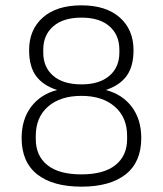

<svg xmlns="http://www.w3.org/2000/svg" viewBox="-20 -687 610 719"><path d="M285 12Q178 12 119.5 -34Q61 -80 61 -170Q61 -240 96.5 -287Q132 -334 194 -350Q141 -367 115 -402.5Q89 -438 89 -499Q89 -576 140.5 -621.5Q192 -667 285 -667Q377 -667 428.5 -621.5Q480 -576 480 -499Q480 -438 454 -402.5Q428 -367 376 -350Q438 -334 473.5 -287Q509 -240 509 -170Q509 -80 450.5 -34Q392 12 285 12ZM285 -371Q352 -371 389.5 -403Q427 -435 427 -490V-501Q427 -556 390 -588.5Q353 -621 285 -621Q217 -621 179.5 -588.5Q142 -556 142 -501V-490Q142 -435 179.5 -403Q217 -371 285 -371ZM285 -34Q369 -34 412.5 -69Q456 -104 456 -166V-178Q456 -248 409.5 -288Q363 -328 285 -328Q206 -328 160 -288Q114 -248 114 -178V-166Q114 -104 157 -69Q200 -34 285 -34Z"/></svg>

Font: Sofia Sans Light
Style: Regular
Weight: 300
Designer: Botio Nikoltchev, Ani Petrova
Foundry: lettersoup
Version: Version 4.100; ttfautohint (v1.8.3)